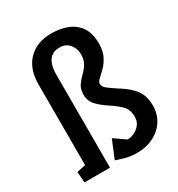

<svg xmlns="http://www.w3.org/2000/svg" viewBox="-175 -847 895 965"><g transform="rotate(-30 273.0 -364.0)"><path d="M343 4Q300 4 270.5 -5Q241 -14 223 -20L266 -124L332 -78Q343 -78 358 -82.5Q373 -87 387 -97Q401 -107 410.5 -122.5Q420 -138 420 -161Q420 -202 394 -227.5Q368 -253 331 -276Q298 -298 275 -322.5Q252 -347 252 -383Q252 -415 265.5 -435.5Q279 -456 297.5 -473.5Q316 -491 329.5 -512.5Q343 -534 343 -567Q343 -600 322.5 -625Q302 -650 266 -650Q234 -650 216 -634.5Q198 -619 191 -594Q184 -569 184 -541V0H36L31 -63L82 -74V-540Q82 -632 131.5 -682Q181 -732 265 -732Q317 -732 358.5 -715.5Q400 -699 424 -663Q448 -627 448 -568Q448 -525 433 -496Q418 -467 399 -448Q380 -429 365 -415.5Q350 -402 350 -391Q350 -375 364.5 -362.5Q379 -350 414 -327Q458 -300 482.5 -275.5Q507 -251 517 -224Q527 -197 527 -163Q527 -124 512 -93Q497 -62 471.5 -40.5Q446 -19 412.5 -7.5Q379 4 343 4Z"/></g></svg>

Font: Kreon Medium
Style: Regular
Weight: 500
Version: Version 2.002